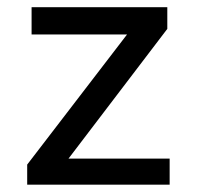

<svg xmlns="http://www.w3.org/2000/svg" viewBox="-20 -504 537 524"><path d="M443 0V-71.2H167L436.6 -425.2V-484.4H66.2V-409.9H326.7L54.2 -54.8V0Z"/></svg>

Font: Arad-FD-VF Thin
Style: Regular
Weight: 100
Designer: Mohammad Darvishi
Version: Version 1.010;September 21, 2024;FontCreator 15.0.0.2992 64-